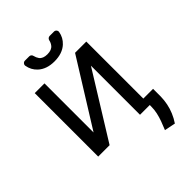

<svg xmlns="http://www.w3.org/2000/svg" viewBox="-256 -853 1167 1167"><g transform="rotate(-45 328.0 -269.5)"><path d="M160.5 -123.6 423.3 -545.5H519.9V0H436.1V-421.9L174.7 0H76.7V-545.5H160.5ZM366.1 -710.6Q362.9 -693.2 351.6 -678.6Q335.6 -657.7 298.3 -657.7Q261 -657.7 245.4 -678.6Q235.4 -692.8 231.5 -710.2Q230.1 -717.7 224.4 -722.5Q218.8 -727.3 211.3 -727.3H174.4Q164.8 -727.3 158.6 -720Q152.3 -712.7 153.8 -703.5Q160.9 -661.6 191.4 -633.2Q231.2 -596.6 298.3 -596.6Q366.5 -596.6 406.2 -633.2Q437.5 -662.3 444.2 -703.5Q445.7 -712.7 439.5 -720Q433.2 -727.3 423.7 -727.3H386.7Q379.3 -727.3 373.6 -722.5Q367.9 -717.7 366.1 -710.6ZM603.7 -55.4V11.4Q603 42.6 596.9 72.4Q590.9 102.3 578.8 131Q566.8 159.8 548.3 187.5L477.3 173.3Q489.3 144.9 498.9 118.4Q508.5 92 514.2 65.9Q519.9 39.8 519.9 12.8V-55.4Z"/></g></svg>

Font: DeltaSans
Style: Regular
Weight: 400
Designer: Rasmus Andersson
Foundry: rsms
Version: Version 3.012